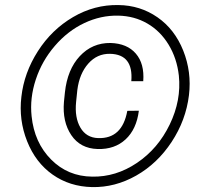

<svg xmlns="http://www.w3.org/2000/svg" viewBox="-20 -741 820 771"><path d="M537.6 -296.4Q528.3 -222.2 484.4 -181.4Q440.4 -140.6 372.1 -142.6Q302.7 -144.5 266.4 -198.2Q230 -252 236.8 -332L240.7 -370.1Q250.5 -461.9 300.5 -515.6Q350.6 -569.3 423.8 -568.4Q490.7 -566.4 525.6 -525.6Q560.5 -484.9 555.2 -415H507.3Q516.1 -522.9 421.9 -524.9Q370.1 -525.9 334.5 -485.6Q298.8 -445.3 290.5 -379.4L285.6 -331.5Q279.3 -268.6 303 -228.3Q326.7 -188 374 -186.5Q470.7 -183.1 491.2 -295.9ZM106.9 -274.4Q117.7 -168.5 185.1 -100.6Q252.4 -32.7 350.1 -31.7Q445.3 -29.8 530 -86.9Q614.7 -144 661.6 -241.2Q708.5 -338.4 698.2 -437.5Q690.4 -506.8 657 -561.8Q623.5 -616.7 571.5 -646.7Q519.5 -676.8 455.1 -678.2Q384.8 -679.7 318.6 -648.4Q252.4 -617.2 200.4 -556.9Q148.4 -496.6 123.8 -421.9Q99.1 -347.2 106.9 -274.4ZM65.9 -352.5Q76.7 -448.7 132.1 -535.4Q187.5 -622.1 273.4 -672.4Q359.4 -722.7 455.6 -720.7Q543 -719.7 612.3 -671.6Q681.6 -623.5 715.8 -537.8Q750 -452.1 738.8 -358.9Q726.6 -258.3 669.2 -171.1Q611.8 -84 526.9 -35.9Q441.9 12.2 349.6 10.3Q259.8 8.3 191.4 -39.8Q123 -87.9 88.9 -173.8Q54.7 -259.8 65.9 -352.5Z"/></svg>

Font: TypoPRO Roboto
Style: Italic
Weight: 300
Italic angle: -12°
Designer: Google
Version: Version 2.136; 2016